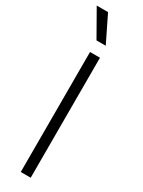

<svg xmlns="http://www.w3.org/2000/svg" viewBox="-241 -945 721 970"><g transform="rotate(30 119.0 -460.0)"><path d="M90 -700H148V0H90ZM2 -920H68L143 -767H89Z"/></g></svg>

Font: Chakra Petch Light
Style: Regular
Weight: 300
Designer: Katatrad Aksorn Co.,Ltd.
Foundry: Cadson Demak Co.,Ltd.
Version: Version 1.000; ttfautohint (v1.6)